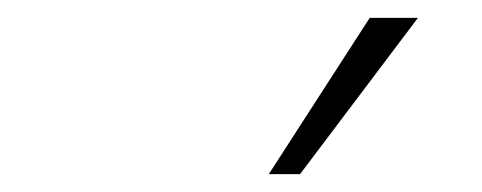

<svg xmlns="http://www.w3.org/2000/svg" viewBox="-20 -753 540 215"><path d="M281 -558 394 -733H448L316 -558Z"/></svg>

Font: Nunito Sans 7pt Condensed ExtraLight
Style: Italic
Weight: 250
Width: 3
Italic angle: -9°
Designer: Vernon Adams
Foundry: Vernon Adams
Version: Version 3.101;gftools[0.9.27]